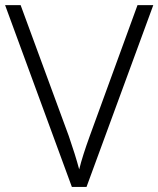

<svg xmlns="http://www.w3.org/2000/svg" viewBox="-20 -734 622 754"><path d="M520 -713.9 333 -201.2C314 -148.9 299.8 -105 291 -68.8C280.8 -106.9 267.1 -150.9 250 -200.2L61 -713.9H0L262.2 0H319.8L582 -713.9Z"/></svg>

Font: Noto Reveo Sans
Style: Regular
Weight: 300
Designer: Monotype Design Team
Foundry: Monotype Imaging Inc.
Version: Version 2.007